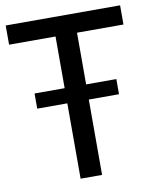

<svg xmlns="http://www.w3.org/2000/svg" viewBox="-83 -804 697 867"><g transform="rotate(-10 265.0 -370.0)"><path d="M78 -345.5V-415H453V-345.5ZM216 0V-652H3V-740H527.5V-652H314.5V0Z"/></g></svg>

Font: Encode Sans SC Condensed Medium
Style: Regular
Weight: 500
Width: 3
Designer: Multiple Designers
Foundry: Impallari Type
Version: Version 3.002